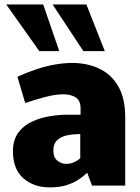

<svg xmlns="http://www.w3.org/2000/svg" viewBox="-20 -812 613 840"><path d="M198.2 7.8Q127.4 7.8 82 -32.2Q36.6 -72.3 36.6 -150.4Q36.6 -200.2 60.1 -231.7Q83.5 -263.2 120.1 -280Q156.7 -296.9 197.5 -303.5Q238.3 -310.1 272.9 -310.1H332.5V-338.4Q332.5 -372.1 311.3 -385.7Q290 -399.4 256.8 -399.4Q222.7 -399.4 179.7 -388.2Q136.7 -377 90.3 -361.3L56.2 -476.1Q97.7 -495.1 138.7 -508.8Q179.7 -522.5 219.5 -529.5Q259.3 -536.6 295.9 -536.6Q360.4 -536.6 412.8 -512.5Q465.3 -488.3 496.6 -435.8Q527.8 -383.3 527.8 -298.8V0H382.8L361.3 -56.2Q344.7 -40 322.3 -25.4Q299.8 -10.7 269.5 -1.5Q239.3 7.8 198.2 7.8ZM268.6 -95.2Q291 -95.2 307.4 -103.8Q323.7 -112.3 331.1 -119.6V-225.1H320.3Q297.4 -225.1 272.5 -219.7Q247.6 -214.4 230.5 -199Q213.4 -183.6 213.4 -153.8Q213.4 -123.5 230.7 -109.4Q248 -95.2 268.6 -95.2ZM151.9 -588.4 7.3 -792.5H168.9L239.3 -588.4ZM344.7 -588.4 210 -792.5H357.9L438.5 -588.4Z"/></svg>

Font: Comme Black
Style: Regular
Weight: 900
Version: Version 1.000;gftools[0.9.27]